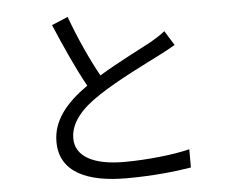

<svg xmlns="http://www.w3.org/2000/svg" viewBox="-55 -842 1110 933"><g transform="rotate(-5 500.0 -375.0)"><path d="M308 -778 229 -745C275 -636 328 -519 374 -437C267 -362 201 -281 201 -178C201 -28 337 28 525 28C650 28 765 16 841 3V-86C763 -66 630 -52 521 -52C363 -52 284 -104 284 -187C284 -263 340 -329 433 -389C531 -454 669 -520 737 -555C766 -570 791 -583 814 -597L770 -668C749 -651 728 -638 699 -621C644 -591 536 -538 442 -481C398 -560 348 -668 308 -778Z"/></g></svg>

Font: Microsoft YaHei
Style: Regular
Weight: 400
Designer: Ryoko NISHIZUKA 西塚涼子 (kana, bopomofo & ideographs); Paul D. Hunt (Latin, Greek & Cyrillic); Sandoll Communications 산돌커뮤니
Foundry: Adobe
Version: Version 2.001;hotconv 1.0.111;makeotfexe 2.5.65597